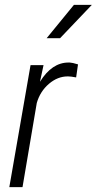

<svg xmlns="http://www.w3.org/2000/svg" viewBox="-20 -770 398 790"><path d="M181.6 -425.3Q145 -394 131.3 -346.2L72.8 -1L72.3 0H71.3H19.5H18.1L18.6 -1.5L105.5 -501L106 -502H106.9H157.7H159.2L158.7 -500L144.5 -433.6Q193.4 -512.7 261.7 -512.7Q264.2 -512.7 267.1 -512.7Q277.8 -512.2 299.8 -505.4H301.3L300.8 -503.9L293.5 -453.1V-451.7H292Q271 -455.6 260.7 -455.6Q259.8 -455.6 258.3 -455.6Q217.3 -455.6 181.6 -425.3ZM284.2 -750H357.9L227.1 -612.8H171.9Z"/></svg>

Font: MAUL Condensed Light Italic
Style: Light Italic
Weight: 300
Italic angle: -12°
Designer: MAUL
Version: Version 1.0; 2020; ttfautohint (v1.8.3)